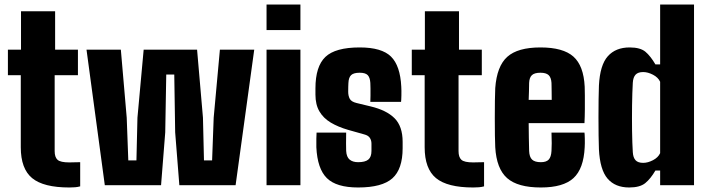

<svg xmlns="http://www.w3.org/2000/svg" viewBox="-20 -820 3134 850"><path d="M287 10Q172.5 10 122.2 -31.5Q72 -73 72 -168V-487H15V-600H73V-770H224V-600H325V-487H222V-151Q222 -124 234.8 -112.5Q247.5 -101 287 -101Q298.5 -101 309.8 -101.5Q321 -102 335 -102V5Q324.5 8 312.5 9Q300.5 10 287 10Z M444 0 363 -600H515L541 -299L548 -110H584L588.5 -299L616 -600H852.5L878.5 -299L883 -110H919L926 -299L953.5 -600H1105.5L1023 0H774L755.5 -234L751.5 -490H716L711.5 -234L693 0Z M1160 -687V-800H1310V-687ZM1160 0V-600H1310V0Z M1565.5 10Q1469 10 1427 -31.5Q1385 -73 1380.5 -168Q1380 -184.5 1380.5 -206.2Q1381 -228 1381.5 -233H1512.5Q1512 -207 1512 -185.5Q1512 -164 1512.5 -152Q1514 -125 1527.8 -113.5Q1541.5 -102 1565.5 -102Q1596.5 -102 1610.5 -113.5Q1624.5 -125 1624.5 -152Q1624.5 -164.5 1624.5 -166.5Q1624.5 -168.5 1624.5 -170.2Q1624.5 -172 1624.5 -184Q1624.5 -199 1617.2 -209.8Q1610 -220.5 1592.5 -225L1521.5 -245Q1476.5 -258 1444 -277.5Q1411.5 -297 1394 -327Q1376.5 -357 1376.5 -401Q1376.5 -408.5 1376.5 -415.5Q1376.5 -422.5 1376.5 -429Q1376.5 -526 1420.5 -568Q1464.5 -610 1572.5 -610Q1670 -610 1711 -569.5Q1752 -529 1756.5 -436Q1757.5 -419.5 1757 -397Q1756.5 -374.5 1755.5 -369H1619.5Q1620 -378 1620.2 -395.2Q1620.5 -412.5 1620.2 -429.2Q1620 -446 1619.5 -453Q1618 -477 1607.8 -487.5Q1597.5 -498 1572.5 -498Q1545.5 -498 1534.5 -487.5Q1523.5 -477 1522.5 -453Q1522 -442 1521.8 -437Q1521.5 -432 1521.5 -414Q1521.5 -395.5 1528.5 -382.5Q1535.5 -369.5 1558.5 -364L1620.5 -349Q1690.5 -332.5 1726.5 -296.8Q1762.5 -261 1762.5 -192Q1762.5 -185.5 1762.5 -178.2Q1762.5 -171 1762.5 -164Q1762.5 -71 1717 -30.5Q1671.5 10 1565.5 10Z M2075 10Q1960.5 10 1910.2 -31.5Q1860 -73 1860 -168V-487H1803V-600H1861V-770H2012V-600H2113V-487H2010V-151Q2010 -124 2022.8 -112.5Q2035.5 -101 2075 -101Q2086.5 -101 2097.8 -101.5Q2109 -102 2123 -102V5Q2112.5 8 2100.5 9Q2088.5 10 2075 10Z M2374.5 10Q2272 10 2225 -31.5Q2178 -73 2172.5 -168Q2171.5 -185 2171 -220.2Q2170.5 -255.5 2170.5 -297Q2170.5 -338.5 2171 -375Q2171.5 -411.5 2172.5 -430Q2179.5 -527 2225.8 -568.5Q2272 -610 2372.5 -610Q2473 -610 2518.5 -569.5Q2564 -529 2568.5 -436Q2569 -425 2569.2 -397.2Q2569.5 -369.5 2569.2 -336.2Q2569 -303 2567.5 -275H2320.5Q2320.5 -243 2321.2 -211.8Q2322 -180.5 2322.5 -152Q2323.5 -125 2335.5 -113.5Q2347.5 -102 2374.5 -102Q2398.5 -102 2409.2 -113.5Q2420 -125 2421.5 -152Q2422.5 -164 2422.5 -185.5Q2422.5 -207 2421.5 -233H2567.5Q2568.5 -228 2569 -206.2Q2569.5 -184.5 2568.5 -168Q2564 -73 2518.8 -31.5Q2473.5 10 2374.5 10ZM2320.5 -378H2422.5Q2422.5 -396 2422.2 -412Q2422 -428 2421.8 -439Q2421.5 -450 2421.5 -453Q2420 -477 2408.8 -487.5Q2397.5 -498 2372.5 -498Q2346.5 -498 2335 -487.5Q2323.5 -477 2322.5 -453Q2322 -435 2321.8 -416.2Q2321.5 -397.5 2320.5 -378Z M2765.5 10Q2703.5 10 2669.8 -29.2Q2636 -68.5 2631.5 -159Q2630.5 -182.5 2630 -220.2Q2629.5 -258 2629.5 -300Q2629.5 -342 2630 -379.8Q2630.5 -417.5 2631.5 -441Q2636 -532 2670.8 -571Q2705.5 -610 2767.5 -610Q2815 -610 2837.8 -590.5Q2860.5 -571 2881.5 -535H2902.5V-800H3052.5V0H2902.5V-65H2881.5Q2860.5 -29 2836.8 -9.5Q2813 10 2765.5 10ZM2827.5 -99Q2848 -99 2870.8 -110.8Q2893.5 -122.5 2902.5 -142V-458Q2893.5 -477.5 2870.8 -489.2Q2848 -501 2827.5 -501Q2804.5 -501 2793.8 -489.5Q2783 -478 2781.5 -454Q2779 -410.5 2778.2 -353.5Q2777.5 -296.5 2778.2 -240.8Q2779 -185 2781.5 -146Q2783 -122 2793.8 -110.5Q2804.5 -99 2827.5 -99Z"/></svg>

Font: Big Shoulders Display Thin Black
Style: Regular
Weight: 900
Version: Version 2.002